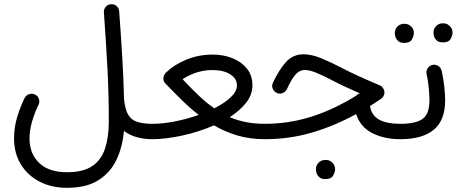

<svg xmlns="http://www.w3.org/2000/svg" viewBox="-20 -648 2200 914"><path d="M46.9 11.2Q46.9 -42 62 -91.6Q77.1 -141.1 97.2 -181.2Q104 -194.8 118.7 -199.7Q133.3 -204.6 147 -197.8Q160.6 -191.4 165.3 -176.8Q169.9 -162.1 163.1 -148.4Q146.5 -115.2 133.5 -72.3Q120.6 -29.3 120.6 11.2Q120.6 83.5 166.5 127.7Q212.4 171.9 298.8 171.9Q376 171.9 419.2 142.6Q462.4 113.3 480.2 58.6Q498 3.9 498 -72.3Q498 -197.8 491.5 -322Q484.9 -446.3 474.6 -588.9Q473.6 -604 483.4 -615.5Q493.2 -627 508.3 -627.9Q523.9 -628.9 535.2 -619.1Q546.4 -609.4 547.4 -593.8Q555.7 -481 561.8 -379.6Q567.9 -278.3 570.3 -178.7Q574.7 -130.9 588.4 -105Q602.1 -79.1 630.4 -68.8Q658.7 -58.6 706.5 -58.6H707Q722.7 -58.6 732.9 -48.1Q743.2 -37.6 743.2 -22Q743.2 -6.8 732.9 3.9Q722.7 14.6 707 14.6H706.5Q621.6 14.6 569.8 -24.9Q564 48.8 535.4 110.6Q506.8 172.4 449.5 209.2Q392.1 246.1 298.8 246.1Q225.1 246.1 168.2 216.6Q111.3 187 79.1 134Q46.9 81.1 46.9 11.2Z M670.4 -22Q670.4 -37.6 681.2 -48.1Q691.9 -58.6 707 -58.6Q755.4 -58.6 813.2 -70.1Q871.1 -81.5 925.8 -101.1Q885.7 -132.3 846.4 -170.7Q807.1 -209 766.1 -252Q755.9 -263.2 758.1 -278.8Q760.3 -294.4 771.5 -303.7L772 -304.2Q811.5 -341.8 869.1 -365Q926.8 -388.2 993.2 -388.2Q1042 -388.2 1085 -371.6Q1127.9 -355 1154.8 -322.3Q1181.6 -289.6 1181.6 -241.2Q1181.6 -196.8 1151.6 -158.9Q1121.6 -121.1 1073.7 -90.3Q1147 -58.6 1240.7 -58.6H1241.2Q1256.8 -58.6 1267.1 -48.1Q1277.3 -37.6 1277.3 -22Q1277.3 -6.8 1267.1 3.9Q1256.8 14.6 1241.2 14.6H1240.7Q1170.4 14.6 1111.1 -2.7Q1051.8 -20 998.5 -51.3Q925.8 -19.5 846.2 -2.4Q766.6 14.6 707 14.6Q691.9 14.6 681.2 3.9Q670.4 -6.8 670.4 -22ZM990.7 -314.5Q916.5 -314.5 849.1 -271Q890.1 -227.1 926.8 -192.4Q963.4 -157.7 1000 -132.3Q1047.4 -156.2 1077.6 -184.3Q1107.9 -212.4 1107.9 -241.2Q1107.9 -273.9 1076.2 -294.2Q1044.4 -314.5 990.7 -314.5Z M1424.3 -389.6Q1463.4 -389.6 1509.5 -370.6Q1555.7 -351.6 1610.8 -322.8Q1645.5 -304.7 1689.5 -284.7Q1733.4 -264.6 1787.6 -241.7Q1797.4 -237.8 1803.7 -228Q1810.1 -218.3 1810.1 -208Q1810.1 -188.5 1793 -176.8Q1766.6 -159.2 1741.2 -143.1Q1748.5 -99.1 1784.2 -78.9Q1819.8 -58.6 1885.7 -58.6H1886.2Q1901.9 -58.6 1912.1 -48.1Q1922.4 -37.6 1922.4 -22Q1922.4 -6.8 1912.1 3.9Q1901.9 14.6 1886.2 14.6H1885.7Q1809.6 14.6 1752.4 -14.2Q1695.3 -43 1675.3 -105Q1570.3 -47.4 1463.4 -16.4Q1356.4 14.6 1241.2 14.6Q1226.1 14.6 1215.1 3.7Q1204.1 -7.3 1204.1 -22Q1204.1 -36.6 1214.8 -47.6Q1225.6 -58.6 1241.2 -58.6Q1354 -58.6 1460.7 -92Q1567.4 -125.5 1675.3 -192.4Q1682.1 -200.2 1691.9 -203.1L1692.9 -203.6Q1655.8 -220.2 1623.8 -234.9Q1591.8 -249.5 1564.5 -264.2Q1518.6 -288.1 1486.1 -301.5Q1453.6 -314.9 1430.7 -314.9Q1406.2 -314.9 1387.2 -293.7Q1368.2 -272.5 1345.7 -223.6Q1340.8 -211.4 1324.7 -204.8Q1308.6 -198.2 1293 -208Q1282.2 -214.8 1277.6 -227.8Q1272.9 -240.7 1279.3 -254.4Q1308.6 -316.9 1342 -353.3Q1375.5 -389.6 1424.3 -389.6ZM1483.9 156.7Q1483.9 140.1 1496.3 126.7Q1508.8 113.3 1529.3 113.3Q1543.5 113.3 1553 119.1Q1562.5 125 1567.9 133.3Q1575.2 144.5 1575.2 157.2Q1575.2 171.4 1565.7 188Q1556.2 204.6 1528.8 204.6Q1510.7 204.6 1501 196.3Q1491.2 188 1487.3 177.2Q1483.9 165 1483.9 156.7Z M1849.6 -22Q1849.6 -37.6 1860.4 -48.1Q1871.1 -58.6 1886.2 -58.6Q1959 -58.6 1991.7 -82Q2024.4 -105.5 2024.4 -169.9Q2024.4 -191.4 2021.2 -228Q2018.1 -264.6 2010.3 -297.4Q2008.3 -312.5 2017.1 -325Q2025.9 -337.4 2041 -339.4Q2055.7 -341.8 2067.9 -332.8Q2080.1 -323.7 2083 -309.1Q2091.3 -272.5 2095.2 -233.9Q2099.1 -195.3 2099.1 -169.4Q2099.1 -75.7 2045.2 -30.5Q1991.2 14.6 1886.2 14.6Q1871.1 14.6 1860.4 3.9Q1849.6 -6.8 1849.6 -22ZM2043.5 -493.7Q2043.5 -510.3 2055.9 -523.7Q2068.4 -537.1 2088.4 -537.1Q2102.5 -537.1 2112.1 -531.2Q2121.6 -525.4 2127 -517.1Q2134.3 -505.9 2134.3 -493.2Q2134.3 -479 2125 -462.4Q2115.7 -445.8 2088.4 -446.3Q2069.8 -446.3 2060.3 -454.3Q2050.8 -462.4 2046.9 -473.1Q2043.5 -482.9 2043.5 -493.7ZM1859.4 -491.7Q1859.4 -508.3 1871.8 -521.5Q1884.3 -534.7 1904.8 -534.7Q1918.5 -534.7 1928 -529.1Q1937.5 -523.4 1943.4 -514.6Q1950.2 -502.9 1950.2 -491.2Q1950.2 -476.6 1940.9 -460.2Q1931.6 -443.8 1904.3 -443.8Q1885.7 -443.8 1876.2 -452.1Q1866.7 -460.4 1862.8 -471.2Q1859.4 -480 1859.4 -491.7Z"/></svg>

Font: Mikhak Regular
Style: Regular
Weight: 400
Designer: Amin Abedi
Version: Version 3.3